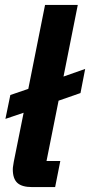

<svg xmlns="http://www.w3.org/2000/svg" viewBox="-20 -760 366 780"><path d="M225 -106 204 0H110Q69 0 50.5 -17Q32 -34 32 -72Q32 -79 33.5 -87Q35 -95 36 -103L76 -302L2 -277L22 -374L95 -399L163 -740H296L238 -449L326 -480L307 -382L218 -351L169 -106Z"/></svg>

Font: IBM Plex Sans Condensed
Style: Bold Italic
Weight: 700
Width: 3
Italic angle: -11.31°
Designer: Mike Abbink, Paul van der Laan, Pieter van Rosmalen
Foundry: Bold Monday
Version: Version 3.201